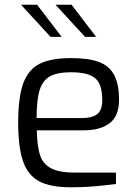

<svg xmlns="http://www.w3.org/2000/svg" viewBox="-20 -787 581 813"><path d="M57 -268Q57 -375 78.5 -434Q100 -493 148 -517Q196 -541 281 -541Q354 -541 398 -525Q442 -509 463 -470.5Q484 -432 484 -364Q484 -296 444.5 -265.5Q405 -235 332 -235H136Q137 -166 150 -128.5Q163 -91 198 -73.5Q233 -56 299 -56H471V-8Q417 -1 375 2.5Q333 6 280 6Q194 6 146.5 -19Q99 -44 78 -103Q57 -162 57 -268ZM325 -287Q371 -287 392 -304Q413 -321 413 -363Q413 -430 383.5 -455.5Q354 -481 281 -481Q223 -481 192 -464Q161 -447 148 -406Q135 -365 135 -287ZM69 -767H137L241 -631H194ZM215 -767H283L387 -631H340Z"/></svg>

Font: Exo
Style: Regular
Weight: 400
Designer: Natanael Gama
Foundry: Natanael Gama
Version: Version 1.500; ttfautohint (v1.6)